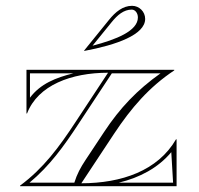

<svg xmlns="http://www.w3.org/2000/svg" viewBox="-20 -640 685 660"><path d="M270 -465C379.9 -485.5 479 -520.5 479 -575C479 -599.8 458.8 -620 434 -620C402.1 -620 376.8 -599 354.7 -571.7L269 -466ZM298.1 -482.9 364 -564.1C383.5 -588.1 405.2 -607 433 -607C444.6 -607 454 -594.9 454 -580C454 -533.6 379.2 -504 298.1 -482.9ZM232.6 -388C171.5 -373.1 119 -351.9 83 -304.2V-388ZM71 -250H73C110.6 -347.5 225.3 -389.9 351.4 -390L240 -221C183 -134 129 -61 49 -2V0H587V-161H585C522.4 -53.1 397.8 -10.1 259.6 -10L372 -180C431.1 -269.3 493 -341 579 -398V-400H71ZM387.9 -12C460 -29.2 523.7 -62.9 568.8 -117L575 -12ZM364.5 -388H531.9C451.4 -330.8 392.5 -269.1 338 -186.6L274 -90C257 -64.4 244.5 -41.2 235.5 -12H81.3C150.7 -69.7 198.8 -136.3 250 -214.4Z"/></svg>

Font: Sortefax
Style: Medium
Weight: 500
Designer: gluk
Foundry: gluk
Version: Version 0.261